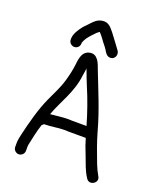

<svg xmlns="http://www.w3.org/2000/svg" viewBox="-161 -960 935 1107"><g transform="rotate(20 306.0 -406.5)"><path d="M205 -692V-697C213.2 -721.5 226.5 -736.6 242 -754C252.1 -763.2 264.6 -780.1 276 -787C278 -789 279.3 -790 280 -790H282C302.1 -769.9 317.3 -743.4 336 -722L346 -708C354.7 -694 363.5 -676 381.5 -672C411.1 -665.4 430.9 -697.5 416 -723C394.7 -752.9 371.1 -783.6 349 -813C333.6 -831 316.2 -857 285 -857C265.7 -857 249.8 -850.6 237 -841C224 -830.6 207.7 -813 196 -800C188 -792.7 181.3 -785.5 176 -778.5C161.6 -759.6 139 -728.2 139 -698V-692C139 -673.7 154.4 -659 172.5 -659C190.6 -659 205 -673.7 205 -692ZM116 -1V-26C116 -28.7 116.3 -32.7 117 -38C126.1 -78.8 136.1 -132.2 150 -171C154 -173.7 157.7 -177 161 -181H164C206.3 -181 242.1 -190 284 -190C292.7 -189.3 300.7 -189 308 -189H414C414.7 -187.7 415.3 -186 416 -184L428 -146C432.7 -133.3 439.3 -116 448 -94C467.4 -44.9 476.3 -10.6 502 28C523.5 64.8 581.1 30.2 558 -6C546.3 -26.4 536.3 -46.7 527 -71C505.4 -127.2 482.7 -187.3 466 -247C434.5 -363.9 386.9 -474.7 346 -580C332.6 -618.1 315.5 -669 266 -658C227.4 -648.8 219.4 -611.6 215 -568C210.9 -531.2 202.4 -496.1 193 -463C178.6 -412.6 154.8 -368.7 134 -323C100.2 -249.3 77.2 -161.4 57 -74C53.8 -58.9 50 -41.7 50 -26V-1C50 17 65.3 32 83 32C100.7 32 116 17 116 -1ZM182 -248C179.3 -248 177 -247.7 175 -247V-249C206.9 -337.6 263.1 -414.5 275 -522C276.6 -534.6 281 -553.2 281 -567L285 -557C295.5 -528.6 306.9 -499.1 319 -470C346.8 -406.1 374.8 -325.6 395 -255H308C301.3 -255 293.7 -255.3 285 -256C248.2 -256 217.1 -250.7 182 -248Z"/></g></svg>

Font: HoneyBee
Style: Reg
Weight: 400
Foundry: Cannot Into Space Fonts
Version: Version 0.89